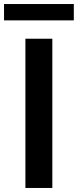

<svg xmlns="http://www.w3.org/2000/svg" viewBox="-53 -932 386 952"><path d="M73 0V-740H206.5V0ZM-33 -831V-912H313V-831Z"/></svg>

Font: Encode Sans SmBold
Style: Regular
Weight: 600
Designer: Multiple Designers
Foundry: Impallari Type
Version: Version 3.002; ttfautohint (v1.8.3) -l 8 -r 50 -G 200 -x 14 